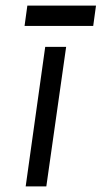

<svg xmlns="http://www.w3.org/2000/svg" viewBox="-20 -668 364 688"><path d="M68 -575H314L324 -648H78ZM72 0H146L217 -500H142Z"/></svg>

Font: Unageo
Style: Regular-Italic
Weight: 400
Designer: Richard Sepsi
Foundry: Richard Sepsi
Version: Version 2.000